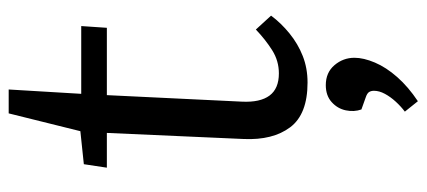

<svg xmlns="http://www.w3.org/2000/svg" viewBox="-290 -424 982 442"><g transform="rotate(-90 201.0 -203.0)"><path d="M44 -501 120 -509 161 -674H216L206 -507H362L358 -448H203L188 -137Q186 -95 202 -73.5Q218 -52 253 -52Q282 -52 306.5 -67.5Q331 -83 354 -105L386 -70Q369 -47 345 -27.5Q321 -8 293 3Q265 14 232 14Q159 14 129 -26Q99 -66 102 -133L116 -448H36ZM189 268 165 238Q177 229 188 217Q199 205 206 192Q213 179 213 167Q213 160 210 155.5Q207 151 198 148L170 138Q164 121 168 102Q172 83 187 69.5Q202 56 226 56Q255 56 272 76Q289 96 289 122Q289 143 278 169Q267 195 244.5 220.5Q222 246 189 268Z"/></g></svg>

Font: Literata
Style: Italic
Weight: 400
Italic angle: -2°
Designer: Latin by Veronika Burian and Jose Scaglione. Greek by Irene Vlachou. Cyrillic by Vera Evstafieva
Foundry: TypeTogether
Version: Version 3.103;gftools[0.9.29]